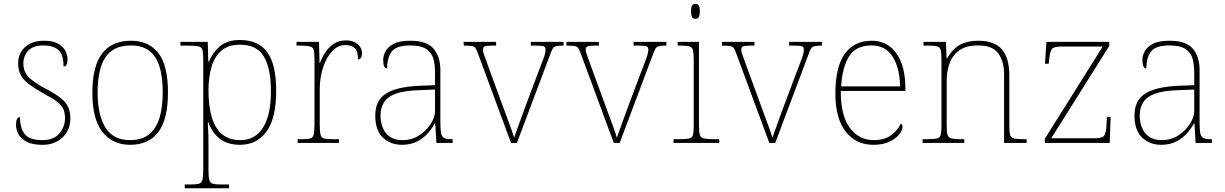

<svg xmlns="http://www.w3.org/2000/svg" viewBox="-20 -758 6496 1018"><path d="M206.1 9.8Q148.9 9.8 119.6 -7.3Q88.9 -24.4 76.9 -48.1Q64.9 -71.8 64.9 -95.2Q64.9 -137.2 85.9 -137.2Q85.9 -80.1 110.4 -47.6Q134.8 -15.1 206.1 -15.1Q264.2 -15.1 294.4 -50Q324.7 -85 324.7 -131.8Q324.7 -155.3 317.9 -174.8Q311 -193.8 290.5 -212.4Q270 -231 229 -252Q170.4 -284.7 137.7 -308.6Q104 -333 90.1 -359.6Q76.2 -386.2 76.2 -421.9Q76.2 -475.1 113 -508.5Q149.9 -542 213.9 -542Q258.8 -542 286.6 -527.3Q314 -512.2 325.9 -489.5Q337.9 -466.8 337.9 -444.8Q337.9 -404.8 316.9 -404.8Q316.9 -470.2 288.8 -493.7Q260.7 -517.1 210.9 -517.1Q155.8 -517.1 129.9 -489.5Q104 -461.9 104 -420.9Q104 -374 137 -344Q169.9 -314 231 -283.2Q280.8 -256.3 308.1 -232.9Q334 -210 343.5 -185.5Q353 -161.1 353 -130.9Q353 -67.9 311.5 -29.1Q270 9.8 206.1 9.8Z M669.9 9.8Q576.7 9.8 523.2 -58.1Q469.7 -126 469.7 -267.1Q469.7 -407.2 521.7 -474.6Q573.7 -542 674.8 -542Q768.6 -542 819.6 -476.6Q870.6 -411.1 870.6 -267.1Q870.6 -126 819.6 -58.1Q768.6 9.8 669.9 9.8ZM669.9 -15.1Q733.4 -15.1 772 -46.9Q809.6 -78.6 826.2 -134.8Q842.8 -190.9 842.8 -267.1Q842.8 -395 802.2 -456.1Q761.7 -517.1 674.8 -517.1Q580.6 -517.1 539.1 -454.6Q497.6 -392.1 497.6 -267.1Q497.6 -147.9 539.1 -81.5Q580.6 -15.1 669.9 -15.1Z M1194.3 220.2V240.2H959.5V220.2H990.7Q1019.5 220.2 1035.2 216.3Q1050.8 211.4 1054.2 192.4Q1057.6 173.3 1057.6 142.1V-441.9Q1057.6 -476.1 1053.7 -492.7Q1048.8 -509.3 1030.5 -512.7Q1012.2 -516.1 980.5 -516.1H936.5V-536.1H1081.5L1084.5 -432.1H1088.4Q1105.5 -478 1145 -512Q1184.6 -545.9 1251.5 -545.9Q1351.6 -545.9 1397.9 -480Q1444.3 -414.1 1444.3 -277.8Q1444.3 -129.9 1392.8 -60.1Q1341.3 9.8 1252.4 9.8Q1188.5 9.8 1147 -21Q1105.5 -51.8 1084.5 -110.8H1082.5Q1082 -108.4 1082 -101.1Q1082 -89.8 1083.5 -70.8Q1084.5 -56.6 1085 -35.4Q1085.4 -14.2 1085.4 13.2V142.1Q1085.4 178.7 1089.8 195.8Q1093.8 211.9 1108.2 216.1Q1122.6 220.2 1152.3 220.2ZM1255.4 -15.1Q1332.5 -15.1 1374.5 -81.5Q1416.5 -147.9 1416.5 -272.9Q1416.5 -395 1379.4 -458Q1342.3 -521 1252.4 -521Q1189.9 -521 1154.3 -489.7Q1117.7 -458.5 1101.6 -403.3Q1085.4 -348.1 1085.4 -278.8Q1085.4 -197.8 1102.1 -139.2Q1118.7 -80.1 1156 -47.6Q1193.4 -15.1 1255.4 -15.1Z M1777.3 -20V0H1558.1V-20H1580.1Q1609.4 -20 1625 -23.9Q1640.6 -28.3 1644 -47.6Q1647.5 -66.9 1647.5 -98.1V-441.9Q1647.5 -476.1 1643.6 -492.7Q1638.7 -509.3 1620.4 -512.7Q1602.1 -516.1 1570.3 -516.1H1552.2V-536.1H1671.4L1674.3 -423.8H1676.3Q1681.6 -438.5 1688.7 -452.6Q1695.8 -466.8 1705.1 -480.5Q1723.1 -507.8 1750.2 -525.9Q1777.3 -543.9 1815.4 -543.9Q1853 -543.9 1876.2 -523.9Q1899.4 -503.9 1899.4 -476.1Q1899.4 -461.9 1894.3 -452.4Q1889.2 -442.9 1878.4 -442.9Q1878.4 -485.8 1861.3 -502.4Q1844.2 -519 1810.1 -519Q1771 -519 1741.2 -486.3Q1710.4 -453.6 1692.9 -399.9Q1675.3 -346.2 1675.3 -284.2V-98.1Q1675.3 -62.5 1679.2 -44.4Q1683.1 -27.8 1697.8 -23.9Q1712.4 -20 1742.2 -20Z M2110.8 9.8Q2051.8 9.8 2010.7 -28.1Q1969.7 -65.9 1969.7 -146Q1969.7 -225.1 2026.1 -261.5Q2082.5 -297.9 2203.6 -303.2L2286.6 -306.2V-371.1Q2286.6 -414.1 2277.8 -446.8Q2268.6 -479 2240.2 -498Q2211.9 -517.1 2155.8 -517.1Q2081.5 -517.1 2057.1 -484.6Q2032.7 -452.1 2032.7 -395Q2011.7 -395 2011.7 -440.9Q2011.7 -462.4 2023.9 -485.4Q2035.6 -508.8 2066.7 -525.4Q2097.7 -542 2155.8 -542Q2243.7 -542 2279.3 -499.5Q2314.9 -457 2314.9 -386.2V-109.9Q2314.9 -70.3 2318.4 -53.2Q2321.8 -34.2 2333.7 -27.1Q2345.7 -20 2372.6 -20H2379.9V0H2293.9L2287.6 -104H2285.6Q2273.9 -82 2252 -55.7Q2229.5 -28.8 2194.6 -9.5Q2159.7 9.8 2110.8 9.8ZM2114.7 -15.1Q2163.6 -15.1 2202.1 -40Q2240.7 -64.9 2263.7 -101.1Q2286.6 -137.2 2286.6 -169.9V-283.2L2200.7 -279.8Q2121.6 -277.3 2078.1 -261.2Q2033.7 -244.6 2015.6 -214.8Q1997.6 -185.1 1997.6 -145Q1997.6 -110.8 2009.3 -81.5Q2020.5 -51.8 2046.6 -33.4Q2072.8 -15.1 2114.7 -15.1Z M2896.5 -467.8 2720.7 0H2689.5L2516.6 -467.8Q2508.8 -490.7 2501.5 -502.4Q2494.1 -512.7 2478.5 -514.4Q2462.9 -516.1 2438.5 -516.1V-536.1H2610.4V-516.1H2586.4Q2555.2 -516.1 2548.3 -511.2Q2540.5 -506.3 2540.5 -495.1Q2540.5 -481.9 2550.8 -456.1Q2555.7 -443.4 2560.1 -430.9Q2564.5 -418.5 2568.4 -407.2L2644.5 -199.2Q2649.9 -184.6 2655.5 -169.2Q2661.1 -153.8 2667.5 -137.2Q2679.7 -104.5 2690.2 -75.2Q2700.7 -45.9 2705.6 -27.8Q2709 -37.1 2714.6 -52.5Q2720.2 -67.9 2728 -90.3Q2743.7 -135.3 2770.5 -206.1L2830.6 -366.2Q2840.3 -392.1 2848.4 -412.6Q2856.4 -433.1 2861.8 -448.2Q2872.6 -477.5 2872.6 -495.1Q2872.6 -506.3 2865.2 -511.2Q2857.4 -516.1 2826.7 -516.1H2794.4V-536.1H2968.3V-516.1H2966.3Q2942.4 -516.1 2929.9 -513.4Q2917.5 -510.7 2910.9 -500.7Q2904.3 -490.7 2896.5 -467.8Z M3441.4 -467.8 3265.6 0H3234.4L3061.5 -467.8Q3053.7 -490.7 3046.4 -502.4Q3039.1 -512.7 3023.4 -514.4Q3007.8 -516.1 2983.4 -516.1V-536.1H3155.3V-516.1H3131.3Q3100.1 -516.1 3093.3 -511.2Q3085.4 -506.3 3085.4 -495.1Q3085.4 -481.9 3095.7 -456.1Q3100.6 -443.4 3105 -430.9Q3109.4 -418.5 3113.3 -407.2L3189.5 -199.2Q3194.8 -184.6 3200.4 -169.2Q3206.1 -153.8 3212.4 -137.2Q3224.6 -104.5 3235.1 -75.2Q3245.6 -45.9 3250.5 -27.8Q3253.9 -37.1 3259.5 -52.5Q3265.1 -67.9 3272.9 -90.3Q3288.6 -135.3 3315.4 -206.1L3375.5 -366.2Q3385.3 -392.1 3393.3 -412.6Q3401.4 -433.1 3406.7 -448.2Q3417.5 -477.5 3417.5 -495.1Q3417.5 -506.3 3410.2 -511.2Q3402.3 -516.1 3371.6 -516.1H3339.4V-536.1H3513.2V-516.1H3511.2Q3487.3 -516.1 3474.9 -513.4Q3462.4 -510.7 3455.8 -500.7Q3449.2 -490.7 3441.4 -467.8Z M3667.5 -658.2Q3656.2 -658.2 3650.1 -666Q3644 -673.8 3644 -698.2Q3644 -721.2 3650.1 -729.5Q3656.2 -737.8 3667.5 -737.8Q3678.2 -737.8 3684.3 -729.5Q3690.4 -721.2 3690.4 -698.2Q3690.4 -674.3 3684.6 -666Q3678.2 -658.2 3667.5 -658.2ZM3793.5 -20V0H3551.3V-20H3581.1Q3617.2 -20 3634.3 -23.9Q3651.4 -27.8 3654.8 -45.7Q3658.2 -63.5 3658.2 -94.2V-438Q3658.2 -473.6 3654.3 -491.7Q3650.4 -507.8 3635.7 -512Q3621.1 -516.1 3591.3 -516.1H3573.2V-536.1H3686V-94.2Q3686 -59.1 3690.4 -43.5Q3694.8 -26.9 3713.4 -23.4Q3731.9 -20 3763.2 -20Z M4266.1 -467.8 4090.3 0H4059.1L3886.2 -467.8Q3878.4 -490.7 3871.1 -502.4Q3863.8 -512.7 3848.1 -514.4Q3832.5 -516.1 3808.1 -516.1V-536.1H3980V-516.1H3956.1Q3924.8 -516.1 3918 -511.2Q3910.2 -506.3 3910.2 -495.1Q3910.2 -481.9 3920.4 -456.1Q3925.3 -443.4 3929.7 -430.9Q3934.1 -418.5 3938 -407.2L4014.2 -199.2Q4019.5 -184.6 4025.1 -169.2Q4030.8 -153.8 4037.1 -137.2Q4049.3 -104.5 4059.8 -75.2Q4070.3 -45.9 4075.2 -27.8Q4078.6 -37.1 4084.2 -52.5Q4089.8 -67.9 4097.7 -90.3Q4113.3 -135.3 4140.1 -206.1L4200.2 -366.2Q4210 -392.1 4218 -412.6Q4226.1 -433.1 4231.4 -448.2Q4242.2 -477.5 4242.2 -495.1Q4242.2 -506.3 4234.9 -511.2Q4227.1 -516.1 4196.3 -516.1H4164.1V-536.1H4337.9V-516.1H4335.9Q4312 -516.1 4299.6 -513.4Q4287.1 -510.7 4280.5 -500.7Q4273.9 -490.7 4266.1 -467.8Z M4611.3 9.8Q4518.1 9.8 4463.6 -60.5Q4409.2 -130.9 4409.2 -262.2Q4409.2 -403.8 4459.2 -472.9Q4509.3 -542 4602.1 -542Q4685.1 -542 4732.7 -475.1Q4780.3 -408.2 4780.3 -290V-275.9H4438V-271Q4438 -144.5 4485.8 -80.6Q4534.2 -15.1 4612.3 -15.1Q4668.9 -15.1 4704.1 -40.5Q4739.3 -65.9 4756.3 -103Q4765.1 -97.2 4765.1 -85Q4765.1 -68.4 4747.6 -45.4Q4730 -22.9 4695.6 -6.6Q4661.1 9.8 4611.3 9.8ZM4439.9 -299.8H4752Q4751 -397 4713.1 -457Q4675.3 -517.1 4601.1 -517.1Q4517.1 -517.1 4481.2 -458Q4445.3 -398.9 4439.9 -299.8Z M5092.8 -20V0H4871.6V-20H4894.5Q4930.7 -20 4947.8 -23.9Q4964.8 -27.8 4968.3 -45.9Q4971.7 -64 4971.7 -94.2V-441.9Q4971.7 -475.1 4967.8 -492.2Q4963.4 -507.8 4949 -512Q4934.6 -516.1 4904.8 -516.1H4876.5V-536.1H4995.6L4998.5 -449.2H5002.4Q5032.7 -502 5072.3 -522Q5111.8 -542 5166.5 -542Q5252.4 -542 5292 -496.6Q5331.5 -451.2 5331.5 -356.9V-94.2Q5331.5 -60.1 5335.4 -43.5Q5339.8 -26.9 5358.4 -23.4Q5377 -20 5408.7 -20H5423.3V0H5303.7V-365.2Q5303.7 -432.1 5273.2 -474.6Q5242.7 -517.1 5166.5 -517.1Q5101.1 -517.1 5065.4 -490.2Q5028.8 -463.4 5014.2 -420.7Q4999.5 -377.9 4999.5 -334V-94.2Q4999.5 -59.1 5003.9 -43.5Q5008.3 -26.9 5026.9 -23.4Q5045.4 -20 5076.7 -20Z M5868.7 -138.2 5863.8 0H5519.5V-22L5826.7 -511.2H5605.5Q5566.4 -511.2 5556.4 -497.1Q5546.4 -482.9 5542.5 -441.9L5540.5 -419.9H5520.5L5528.3 -536.1H5861.3V-514.2L5553.7 -24.9H5785.6Q5824.7 -24.9 5834.7 -39.1Q5844.7 -53.2 5846.7 -95.2L5848.6 -138.2Z M6136.2 9.8Q6077.1 9.8 6036.1 -28.1Q5995.1 -65.9 5995.1 -146Q5995.1 -225.1 6051.5 -261.5Q6107.9 -297.9 6229 -303.2L6312 -306.2V-371.1Q6312 -414.1 6303.2 -446.8Q6293.9 -479 6265.6 -498Q6237.3 -517.1 6181.2 -517.1Q6106.9 -517.1 6082.5 -484.6Q6058.1 -452.1 6058.1 -395Q6037.1 -395 6037.1 -440.9Q6037.1 -462.4 6049.3 -485.4Q6061 -508.8 6092 -525.4Q6123 -542 6181.2 -542Q6269 -542 6304.7 -499.5Q6340.3 -457 6340.3 -386.2V-109.9Q6340.3 -70.3 6343.8 -53.2Q6347.2 -34.2 6359.1 -27.1Q6371.1 -20 6397.9 -20H6405.3V0H6319.3L6313 -104H6311Q6299.3 -82 6277.3 -55.7Q6254.9 -28.8 6220 -9.5Q6185.1 9.8 6136.2 9.8ZM6140.1 -15.1Q6189 -15.1 6227.5 -40Q6266.1 -64.9 6289.1 -101.1Q6312 -137.2 6312 -169.9V-283.2L6226.1 -279.8Q6147 -277.3 6103.5 -261.2Q6059.1 -244.6 6041 -214.8Q6022.9 -185.1 6022.9 -145Q6022.9 -110.8 6034.7 -81.5Q6045.9 -51.8 6072 -33.4Q6098.1 -15.1 6140.1 -15.1Z"/></svg>

Font: Koh Santepheap Thin
Style: Regular
Weight: 100
Designer: Danh Hong
Version: Version 2.002; ttfautohint (v1.8.3)